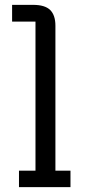

<svg xmlns="http://www.w3.org/2000/svg" viewBox="-20 -770 390 790"><path d="M29.8 -681.2V-750H116.2Q165 -750 186.5 -728.8Q208 -707.5 208 -664.1V-67.9H270V0H58.1V-67.9H126V-681.2Z"/></svg>

Font: Kelly Slab
Style: Regular
Weight: 400
Designer: Denis Masharov
Foundry: Denis Masharov
Version: Version 1.001